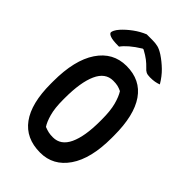

<svg xmlns="http://www.w3.org/2000/svg" viewBox="-280 -1041 1160 1160"><g transform="rotate(45 300.0 -460.5)"><path d="M302 -720Q422 -720 484 -630.5Q546 -541 546 -368V-348Q546 -172 480 -76Q414 20 303 20Q180 20 117 -66.5Q54 -153 54 -320V-340Q54 -522 120.5 -621Q187 -720 302 -720ZM175 -303Q175 -233 188 -186.5Q201 -140 218 -115Q238 -107 254 -103.5Q270 -100 292 -100Q359 -100 392 -170.5Q425 -241 425 -370V-386Q425 -460 412 -508Q399 -556 381 -584Q362 -593 346.5 -596.5Q331 -600 308 -600Q241 -600 208 -526.5Q175 -453 175 -319ZM253 -941H301Q328 -941 348.5 -936Q369 -931 397 -913Q433 -889 465 -858Q497 -827 523 -783Q507 -777 490.5 -774Q474 -771 451 -771Q429 -771 417 -777Q405 -783 394 -796Q377 -814 357 -829.5Q337 -845 304 -863H297Q255 -837 228.5 -814Q202 -791 187 -770H181Q132 -770 111.5 -778Q91 -786 91 -797Q91 -803 97 -815.5Q103 -828 117 -844Q143 -873 178.5 -899Q214 -925 253 -941Z"/></g></svg>

Font: Recursive Mn Csl St SmB
Style: Regular
Weight: 600
Monospace: yes
Version: Version 1.079;hotconv 1.0.112;makeotfexe 2.5.65598; ttfautoh